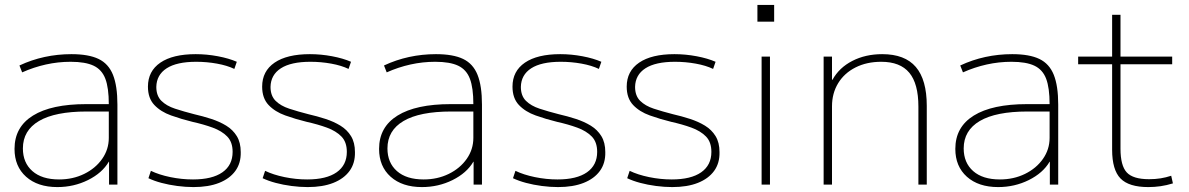

<svg xmlns="http://www.w3.org/2000/svg" viewBox="-20 -750 4832 780"><path d="M213 10Q133 10 86 -32Q39 -74 39 -145Q39 -234 114 -280.5Q189 -327 330 -327H422Q422 -393 408 -430Q394 -467 360.5 -483Q327 -499 267 -499Q216 -499 166.5 -488Q117 -477 70 -456L59 -484Q108 -507 161 -518.5Q214 -530 270 -530Q340 -530 380.5 -510.5Q421 -491 439 -446Q457 -401 457 -325V0H423V-93H422Q395 -47 337.5 -18.5Q280 10 213 10ZM220 -21Q276 -21 322 -43.5Q368 -66 395 -104.5Q422 -143 422 -190V-297H332Q204 -297 138.5 -258.5Q73 -220 73 -147Q73 -89 111.5 -55Q150 -21 220 -21Z M766 10Q734 10 700 5.5Q666 1 636 -7Q606 -15 583 -26L593 -56Q626 -40 672 -30.5Q718 -21 764 -21Q842 -21 883.5 -50Q925 -79 925 -133Q925 -173 903 -195.5Q881 -218 844 -231.5Q807 -245 762 -255Q717 -266 675 -281Q633 -296 607 -323.5Q581 -351 581 -398Q581 -461 631.5 -495.5Q682 -530 775 -530Q820 -530 865 -521.5Q910 -513 942 -499L932 -470Q903 -484 861.5 -491.5Q820 -499 777 -499Q698 -499 657 -472.5Q616 -446 615 -397Q615 -361 635.5 -340.5Q656 -320 691 -308.5Q726 -297 769 -286Q804 -278 838 -267Q872 -256 899 -239.5Q926 -223 942 -197Q958 -171 958 -132Q959 -87 936 -55.5Q913 -24 870 -7Q827 10 766 10Z M1230 10Q1198 10 1164 5.5Q1130 1 1100 -7Q1070 -15 1047 -26L1057 -56Q1090 -40 1136 -30.5Q1182 -21 1228 -21Q1306 -21 1347.5 -50Q1389 -79 1389 -133Q1389 -173 1367 -195.5Q1345 -218 1308 -231.5Q1271 -245 1226 -255Q1181 -266 1139 -281Q1097 -296 1071 -323.5Q1045 -351 1045 -398Q1045 -461 1095.5 -495.5Q1146 -530 1239 -530Q1284 -530 1329 -521.5Q1374 -513 1406 -499L1396 -470Q1367 -484 1325.5 -491.5Q1284 -499 1241 -499Q1162 -499 1121 -472.5Q1080 -446 1079 -397Q1079 -361 1099.5 -340.5Q1120 -320 1155 -308.5Q1190 -297 1233 -286Q1268 -278 1302 -267Q1336 -256 1363 -239.5Q1390 -223 1406 -197Q1422 -171 1422 -132Q1423 -87 1400 -55.5Q1377 -24 1334 -7Q1291 10 1230 10Z M1694 10Q1614 10 1567 -32Q1520 -74 1520 -145Q1520 -234 1595 -280.5Q1670 -327 1811 -327H1903Q1903 -393 1889 -430Q1875 -467 1841.5 -483Q1808 -499 1748 -499Q1697 -499 1647.5 -488Q1598 -477 1551 -456L1540 -484Q1589 -507 1642 -518.5Q1695 -530 1751 -530Q1821 -530 1861.5 -510.5Q1902 -491 1920 -446Q1938 -401 1938 -325V0H1904V-93H1903Q1876 -47 1818.5 -18.5Q1761 10 1694 10ZM1701 -21Q1757 -21 1803 -43.5Q1849 -66 1876 -104.5Q1903 -143 1903 -190V-297H1813Q1685 -297 1619.5 -258.5Q1554 -220 1554 -147Q1554 -89 1592.5 -55Q1631 -21 1701 -21Z M2247 10Q2215 10 2181 5.5Q2147 1 2117 -7Q2087 -15 2064 -26L2074 -56Q2107 -40 2153 -30.5Q2199 -21 2245 -21Q2323 -21 2364.5 -50Q2406 -79 2406 -133Q2406 -173 2384 -195.5Q2362 -218 2325 -231.5Q2288 -245 2243 -255Q2198 -266 2156 -281Q2114 -296 2088 -323.5Q2062 -351 2062 -398Q2062 -461 2112.5 -495.5Q2163 -530 2256 -530Q2301 -530 2346 -521.5Q2391 -513 2423 -499L2413 -470Q2384 -484 2342.5 -491.5Q2301 -499 2258 -499Q2179 -499 2138 -472.5Q2097 -446 2096 -397Q2096 -361 2116.5 -340.5Q2137 -320 2172 -308.5Q2207 -297 2250 -286Q2285 -278 2319 -267Q2353 -256 2380 -239.5Q2407 -223 2423 -197Q2439 -171 2439 -132Q2440 -87 2417 -55.5Q2394 -24 2351 -7Q2308 10 2247 10Z M2711 10Q2679 10 2645 5.5Q2611 1 2581 -7Q2551 -15 2528 -26L2538 -56Q2571 -40 2617 -30.5Q2663 -21 2709 -21Q2787 -21 2828.5 -50Q2870 -79 2870 -133Q2870 -173 2848 -195.5Q2826 -218 2789 -231.5Q2752 -245 2707 -255Q2662 -266 2620 -281Q2578 -296 2552 -323.5Q2526 -351 2526 -398Q2526 -461 2576.5 -495.5Q2627 -530 2720 -530Q2765 -530 2810 -521.5Q2855 -513 2887 -499L2877 -470Q2848 -484 2806.5 -491.5Q2765 -499 2722 -499Q2643 -499 2602 -472.5Q2561 -446 2560 -397Q2560 -361 2580.5 -340.5Q2601 -320 2636 -308.5Q2671 -297 2714 -286Q2749 -278 2783 -267Q2817 -256 2844 -239.5Q2871 -223 2887 -197Q2903 -171 2903 -132Q2904 -87 2881 -55.5Q2858 -24 2815 -7Q2772 10 2711 10Z M3057 -662V-730H3125V-662ZM3074 0V-520H3108V0Z M3326 0V-520H3360V-426H3362Q3389 -475 3442.5 -502.5Q3496 -530 3564 -530Q3656 -530 3700.5 -478Q3745 -426 3745 -320V0H3711V-317Q3711 -410 3674 -454.5Q3637 -499 3560 -499Q3501 -499 3455.5 -476Q3410 -453 3385 -412Q3360 -371 3360 -318V0Z M4035 10Q3955 10 3908 -32Q3861 -74 3861 -145Q3861 -234 3936 -280.5Q4011 -327 4152 -327H4244Q4244 -393 4230 -430Q4216 -467 4182.5 -483Q4149 -499 4089 -499Q4038 -499 3988.5 -488Q3939 -477 3892 -456L3881 -484Q3930 -507 3983 -518.5Q4036 -530 4092 -530Q4162 -530 4202.5 -510.5Q4243 -491 4261 -446Q4279 -401 4279 -325V0H4245V-93H4244Q4217 -47 4159.5 -18.5Q4102 10 4035 10ZM4042 -21Q4098 -21 4144 -43.5Q4190 -66 4217 -104.5Q4244 -143 4244 -190V-297H4154Q4026 -297 3960.5 -258.5Q3895 -220 3895 -147Q3895 -89 3933.5 -55Q3972 -21 4042 -21Z M4645 10Q4566 10 4532 -25Q4498 -60 4498 -142V-489H4360V-520H4498V-690H4532V-520H4742V-489H4532V-146Q4532 -77 4557.5 -49.5Q4583 -22 4648 -22Q4673 -22 4695 -25.5Q4717 -29 4738 -36L4745 -5Q4719 3 4694.5 6.5Q4670 10 4645 10Z"/></svg>

Font: M PLUS 1 Thin ExtraLight
Style: Regular
Weight: 250
Version: Version 1.001